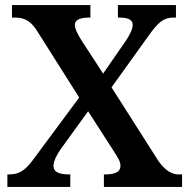

<svg xmlns="http://www.w3.org/2000/svg" viewBox="-20 -734 745 754"><path d="M9 0H256V-49H253C209 -49 190 -60 190 -82C190 -103 205 -128 216 -145L326 -297L420 -151C449 -107 453 -97 453 -82C453 -60 433 -49 393 -49H388V0H695V-49H682C657 -49 630 -62 602 -102L418 -391L563 -593C602 -648 623 -665 662 -665H671V-714H443V-665H446C477 -665 501 -660 501 -636C501 -618 488 -595 475 -575L385 -445L299 -577C282 -605 274 -622 274 -636C274 -652 286 -665 332 -665H335V-714H27V-665H40C80 -665 103 -648 126 -612L291 -351L119 -119C85 -72 63 -49 15 -49H9Z"/></svg>

Font: Noto Serif Tamil SemiBold
Style: Italic
Weight: 600
Italic angle: -12°
Designer: Indian Type Foundry, Tom Grace, and the Monotype Design Team
Foundry: Monotype Imaging Inc.
Version: Version 2.003